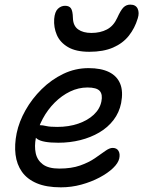

<svg xmlns="http://www.w3.org/2000/svg" viewBox="-20 -793 614 823"><path d="M241 10Q178.8 10 137.6 -7.5Q96.4 -25 74.1 -56.5Q51.8 -88 46.6 -130.2Q41.4 -172.4 51.4 -222Q61.6 -271.4 89.4 -320.7Q117.2 -370 158.7 -410.9Q200.2 -451.8 251.4 -476.4Q302.6 -501 359.6 -501Q413.2 -501 447.4 -484.1Q481.6 -467.2 495.2 -434.1Q508.8 -401 499.2 -351Q491 -310.4 466.6 -278.5Q442.2 -246.6 405.5 -225.1Q368.8 -203.6 324.2 -192.4Q279.6 -181.2 230 -181.2Q162.4 -181.2 139.8 -197.2Q117.2 -213.2 120.6 -232.8Q122.8 -244.6 130.1 -250.5Q137.4 -256.4 151.8 -256.4Q162.6 -256.4 178.3 -252.7Q194 -249 225.2 -249Q274.6 -249 315.2 -262.9Q355.8 -276.8 382 -301.4Q408.2 -326 414.6 -358Q420.8 -388 407.6 -403Q394.4 -418 355 -418Q316.4 -418 280.5 -400.7Q244.6 -383.4 214.4 -353.2Q184.2 -323 163.3 -284.1Q142.4 -245.2 133.8 -202.2Q126.8 -166.4 133.1 -136.5Q139.4 -106.6 163.6 -88.5Q187.8 -70.4 234 -70.4Q286.2 -70.4 323.5 -83.6Q360.8 -96.8 386.7 -114.7Q412.6 -132.6 431 -145.8Q449.4 -159 462.8 -159Q480.4 -159 487.9 -146.3Q495.4 -133.6 491.2 -113.8Q486.8 -93.8 464.5 -72.4Q442.2 -51 406.8 -32.2Q371.4 -13.4 328.7 -1.7Q286 10 241 10ZM363 -571Q305.4 -571 271.3 -591.2Q237.2 -611.4 223.5 -643.5Q209.8 -675.6 212.2 -711.6Q214.8 -742.8 228.3 -755.5Q241.8 -768.2 259 -768.2Q276.4 -768.2 284.1 -757.3Q291.8 -746.4 292.6 -715.2Q293.6 -682.4 314.8 -667.1Q336 -651.8 371.8 -651.8Q410 -651.8 438.3 -666.7Q466.6 -681.6 482.2 -715.8Q497.4 -749.6 509.4 -761.4Q521.4 -773.2 538.4 -773.2Q561.8 -773.2 570 -755.8Q578.2 -738.4 570.4 -714Q558 -672.4 532.3 -639.9Q506.6 -607.4 464.8 -589.2Q423 -571 363 -571Z"/></svg>

Font: Shantell Sans Light
Style: Italic
Weight: 300
Italic angle: -11°
Designer: Stephen Nixon, Anya Danilova, Shantell Martin
Foundry: Arrow Type
Version: Version 1.008;[ac192a2d6]